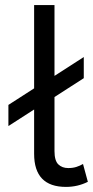

<svg xmlns="http://www.w3.org/2000/svg" viewBox="-20 -724 366 754"><path d="M309 -500V-417L194 -343V-131Q194 -93 209 -78.5Q224 -64 248 -64Q266 -64 280 -68.5Q294 -73 306 -80L325 -10Q285 10 239 10Q114 10 114 -120V-294L13 -229V-312L114 -377V-704H194V-426Z"/></svg>

Font: Prodigy Sans
Style: Regular
Weight: 400
Designer: Wei Huang
Foundry: Wei Huang
Version: Version 1.003; ttfautohint (v1.8.3)